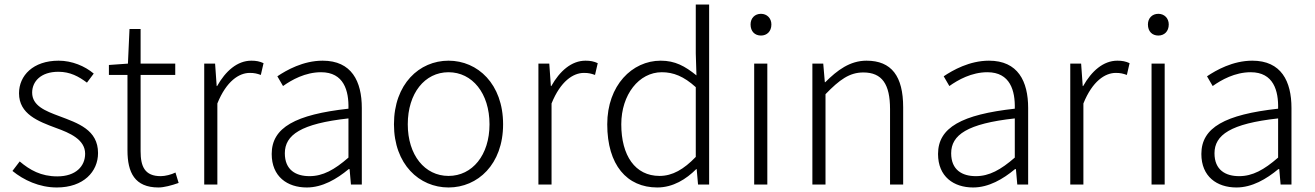

<svg xmlns="http://www.w3.org/2000/svg" viewBox="-20 -815 5810 848"><path d="M231 13C349 13 413 -57 413 -139C413 -242 324 -271 242 -302C180 -325 122 -348 122 -406C122 -454 159 -498 238 -498C290 -498 328 -477 364 -450L394 -490C355 -523 298 -547 239 -547C126 -547 64 -481 64 -403C64 -311 149 -279 227 -250C288 -228 356 -199 356 -136C356 -81 315 -36 233 -36C161 -36 112 -64 67 -102L35 -60C84 -20 153 13 231 13Z M680 13C704 13 738 4 769 -7L755 -53C737 -44 710 -37 690 -37C619 -37 601 -80 601 -147V-484H754V-534H601V-687H552L545 -534L461 -528V-484H543V-151C543 -53 575 13 680 13Z M882 0H940V-358C980 -457 1036 -493 1083 -493C1104 -493 1115 -490 1132 -484L1144 -536C1127 -544 1111 -547 1090 -547C1028 -547 976 -501 939 -435H937L930 -534H882Z M1335 13C1404 13 1467 -24 1520 -68H1524L1530 0H1578V-338C1578 -456 1533 -547 1405 -547C1319 -547 1245 -505 1205 -478L1230 -435C1268 -462 1328 -496 1398 -496C1499 -496 1521 -414 1519 -335C1285 -309 1180 -252 1180 -135C1180 -35 1249 13 1335 13ZM1347 -37C1287 -37 1238 -64 1238 -138C1238 -219 1309 -269 1519 -292V-119C1457 -65 1406 -37 1347 -37Z M1961 13C2090 13 2202 -89 2202 -266C2202 -444 2090 -547 1961 -547C1832 -547 1720 -444 1720 -266C1720 -89 1832 13 1961 13ZM1961 -38C1856 -38 1781 -130 1781 -266C1781 -403 1856 -496 1961 -496C2066 -496 2142 -403 2142 -266C2142 -130 2066 -38 1961 -38Z M2358 0H2416V-358C2456 -457 2512 -493 2559 -493C2580 -493 2591 -490 2608 -484L2620 -536C2603 -544 2587 -547 2566 -547C2504 -547 2452 -501 2415 -435H2413L2406 -534H2358Z M2883 13C2953 13 3011 -24 3055 -68H3057L3063 0H3112V-795H3053V-579L3056 -482C3005 -523 2962 -547 2898 -547C2772 -547 2662 -438 2662 -266C2662 -86 2749 13 2883 13ZM2893 -38C2785 -38 2724 -128 2724 -266C2724 -397 2802 -496 2903 -496C2954 -496 3000 -478 3053 -430V-122C3000 -67 2950 -38 2893 -38Z M3311 0H3369V-534H3311ZM3341 -658C3367 -658 3387 -676 3387 -707C3387 -735 3367 -754 3341 -754C3314 -754 3295 -735 3295 -707C3295 -676 3314 -658 3341 -658Z M3568 0H3626V-399C3688 -463 3732 -495 3793 -495C3876 -495 3911 -443 3911 -333V0H3969V-341C3969 -478 3918 -547 3807 -547C3734 -547 3678 -505 3625 -452H3623L3616 -534H3568Z M4278 13C4347 13 4410 -24 4463 -68H4467L4473 0H4521V-338C4521 -456 4476 -547 4348 -547C4262 -547 4188 -505 4148 -478L4173 -435C4211 -462 4271 -496 4341 -496C4442 -496 4464 -414 4462 -335C4228 -309 4123 -252 4123 -135C4123 -35 4192 13 4278 13ZM4290 -37C4230 -37 4181 -64 4181 -138C4181 -219 4252 -269 4462 -292V-119C4400 -65 4349 -37 4290 -37Z M4707 0H4765V-358C4805 -457 4861 -493 4908 -493C4929 -493 4940 -490 4957 -484L4969 -536C4952 -544 4936 -547 4915 -547C4853 -547 4801 -501 4764 -435H4762L4755 -534H4707Z M5066 0H5124V-534H5066ZM5096 -658C5122 -658 5142 -676 5142 -707C5142 -735 5122 -754 5096 -754C5069 -754 5050 -735 5050 -707C5050 -676 5069 -658 5096 -658Z M5441 13C5510 13 5573 -24 5626 -68H5630L5636 0H5684V-338C5684 -456 5639 -547 5511 -547C5425 -547 5351 -505 5311 -478L5336 -435C5374 -462 5434 -496 5504 -496C5605 -496 5627 -414 5625 -335C5391 -309 5286 -252 5286 -135C5286 -35 5355 13 5441 13ZM5453 -37C5393 -37 5344 -64 5344 -138C5344 -219 5415 -269 5625 -292V-119C5563 -65 5512 -37 5453 -37Z"/></svg>

Font: GenYoGothic2 TW L
Style: Regular
Weight: 300
Version: Version 2.100;PS 2.1;hotconv 16.6.51;makeotf.lib2.5.65220 DE